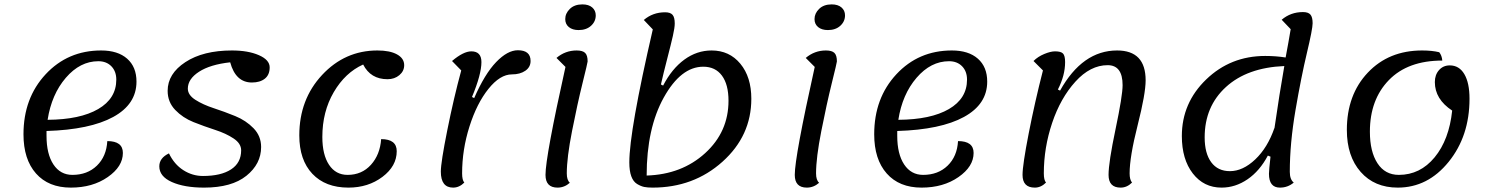

<svg xmlns="http://www.w3.org/2000/svg" viewBox="-20 -830 6795 875"><path d="M303 25Q201 25 144 -39.5Q87 -104 87 -218Q87 -383 188 -491.5Q289 -600 441 -600Q517 -600 559.5 -562.5Q602 -525 602 -458Q602 -355 496 -297Q390 -239 192 -233V-211Q192 -128 223.5 -80.5Q255 -33 310 -33Q378 -33 421.5 -75Q465 -117 469 -187Q540 -187 540 -133Q540 -71 471 -23Q402 25 303 25ZM428 -551Q345 -551 280 -475.5Q215 -400 197 -284Q345 -285 427.5 -333Q510 -381 510 -467Q510 -505 487.5 -528Q465 -551 428 -551Z M910 25Q820 25 763 -0.5Q706 -26 706 -72Q706 -110 750 -131Q774 -81 815.5 -54.5Q857 -28 905 -28Q987 -28 1033 -58Q1079 -88 1079 -145Q1079 -176 1044.5 -199Q1010 -222 960.5 -238Q911 -254 862 -273.5Q813 -293 778.5 -329Q744 -365 744 -416Q744 -494 825 -547Q906 -600 1037 -600Q1111 -600 1160 -578.5Q1209 -557 1209 -523Q1209 -489 1187 -471.5Q1165 -454 1128 -454Q1054 -454 1029 -546Q938 -536 887 -503Q836 -470 836 -426Q836 -397 870.5 -375Q905 -353 954 -337Q1003 -321 1052 -301Q1101 -281 1135.5 -245.5Q1170 -210 1170 -160Q1170 -83 1103 -29Q1036 25 910 25Z M1568 25Q1463 25 1403.5 -38Q1344 -101 1344 -213Q1344 -377 1448 -488.5Q1552 -600 1700 -600Q1757 -600 1789.5 -582Q1822 -564 1822 -533Q1822 -506 1800 -487.5Q1778 -469 1746 -469Q1669 -469 1635 -536Q1553 -499 1501 -410Q1449 -321 1449 -206Q1449 -125 1479.5 -79Q1510 -33 1564 -33Q1629 -33 1670.5 -79Q1712 -125 1717 -196Q1788 -196 1788 -141Q1788 -73 1723 -24Q1658 25 1568 25Z M2045 25Q1989 25 1989 -48Q1989 -90 2018.5 -237Q2048 -384 2082 -509L2040 -552Q2092 -596 2128 -596Q2174 -596 2174 -547Q2174 -491 2131 -388L2141 -383Q2189 -493 2241 -547Q2293 -601 2340 -601Q2398 -601 2398 -552Q2398 -524 2374 -507.5Q2350 -491 2313 -491Q2259 -491 2206 -425Q2153 -359 2119.5 -253.5Q2086 -148 2086 -40Q2086 -9 2096 2Q2073 25 2045 25Z M2617 -693Q2589 -693 2572.5 -706.5Q2556 -720 2556 -743Q2556 -769 2577 -789.5Q2598 -810 2634 -810Q2663 -810 2679 -796Q2695 -782 2695 -760Q2695 -732 2673.5 -712.5Q2652 -693 2617 -693ZM2521 25Q2466 25 2466 -33Q2466 -116 2557 -525L2516 -566Q2556 -600 2608 -600Q2635 -600 2646.5 -589Q2658 -578 2658 -550Q2658 -545 2634.5 -450Q2611 -355 2587 -233Q2563 -111 2563 -40Q2563 -9 2577 3Q2552 25 2521 25Z M2954 25Q2931 25 2916 22Q2901 19 2883.5 8.5Q2866 -2 2857 -26.5Q2848 -51 2848 -90Q2848 -233 2955 -696L2914 -739Q2955 -774 3011 -774Q3035 -774 3045 -762.5Q3055 -751 3055 -723Q3055 -704 3046.5 -666.5Q3038 -629 3020.5 -561.5Q3003 -494 2992 -445L3002 -440Q3042 -517 3099 -558.5Q3156 -600 3223 -600Q3304 -600 3354 -539.5Q3404 -479 3404 -380Q3404 -211 3272.5 -93Q3141 25 2954 25ZM2927 -30Q3087 -35 3193.5 -132Q3300 -229 3300 -371Q3300 -445 3270 -485.5Q3240 -526 3185 -526Q3083 -526 3005 -385.5Q2927 -245 2927 -30Z M3753 -693Q3725 -693 3708.5 -706.5Q3692 -720 3692 -743Q3692 -769 3713 -789.5Q3734 -810 3770 -810Q3799 -810 3815 -796Q3831 -782 3831 -760Q3831 -732 3809.5 -712.5Q3788 -693 3753 -693ZM3657 25Q3602 25 3602 -33Q3602 -116 3693 -525L3652 -566Q3692 -600 3744 -600Q3771 -600 3782.5 -589Q3794 -578 3794 -550Q3794 -545 3770.5 -450Q3747 -355 3723 -233Q3699 -111 3699 -40Q3699 -9 3713 3Q3688 25 3657 25Z M4180 25Q4078 25 4021 -39.5Q3964 -104 3964 -218Q3964 -383 4065 -491.5Q4166 -600 4318 -600Q4394 -600 4436.5 -562.5Q4479 -525 4479 -458Q4479 -355 4373 -297Q4267 -239 4069 -233V-211Q4069 -128 4100.5 -80.5Q4132 -33 4187 -33Q4255 -33 4298.5 -75Q4342 -117 4346 -187Q4417 -187 4417 -133Q4417 -71 4348 -23Q4279 25 4180 25ZM4305 -551Q4222 -551 4157 -475.5Q4092 -400 4074 -284Q4222 -285 4304.5 -333Q4387 -381 4387 -467Q4387 -505 4364.5 -528Q4342 -551 4305 -551Z M4696 25Q4640 25 4640 -33Q4640 -78 4668 -221.5Q4696 -365 4733 -509L4690 -552Q4710 -572 4739 -584Q4768 -596 4788 -596Q4815 -596 4824.5 -586Q4834 -576 4834 -547Q4834 -486 4801 -422L4811 -417Q4913 -600 5071 -600Q5201 -600 5201 -464Q5201 -403 5164.5 -259Q5128 -115 5128 -40Q5128 -11 5139 2Q5116 25 5087 25Q5032 25 5032 -33Q5032 -90 5064 -242Q5096 -394 5096 -442Q5096 -533 5028 -533Q4949 -533 4881 -458Q4813 -383 4775 -270Q4737 -157 4737 -40Q4737 -9 4747 2Q4724 25 4696 25Z M5547 25Q5466 25 5416 -39.5Q5366 -104 5366 -210Q5366 -361 5477 -468Q5588 -575 5746 -575Q5795 -575 5839 -568Q5844 -593 5851.5 -636Q5859 -679 5862 -697L5821 -740Q5862 -775 5918 -775Q5942 -775 5952 -763.5Q5962 -752 5962 -724Q5962 -698 5936 -589Q5910 -480 5884 -328.5Q5858 -177 5858 -47Q5858 -12 5876 2Q5849 25 5813 25Q5763 25 5763 -38Q5763 -53 5770 -116L5758 -121Q5721 -51 5665.5 -13Q5610 25 5547 25ZM5470 -204Q5470 -131 5500 -90.5Q5530 -50 5585 -50Q5644 -50 5700.5 -103.5Q5757 -157 5788 -247V-245Q5811 -404 5833 -529Q5664 -522 5567 -433.5Q5470 -345 5470 -204Z M6350 25Q6244 25 6181 -46.5Q6118 -118 6118 -238Q6118 -398 6213.5 -499Q6309 -600 6461 -600Q6506 -600 6539 -592Q6551 -577 6553 -554Q6396 -554 6309.5 -465Q6223 -376 6223 -230Q6223 -139 6257.5 -86Q6292 -33 6355 -33Q6452 -33 6518 -113Q6584 -193 6598 -326Q6519 -378 6519 -456Q6519 -489 6538 -510.5Q6557 -532 6587 -532Q6630 -532 6653.5 -492Q6677 -452 6677 -380Q6677 -210 6582 -92.5Q6487 25 6350 25Z"/></svg>

Font: Lemonada Light
Style: Regular
Weight: 300
Designer: Mohamed Gaber (Arabic), Eduardo Tunni (Latin)
Foundry: Kief Type Foundry
Version: Version 4.004